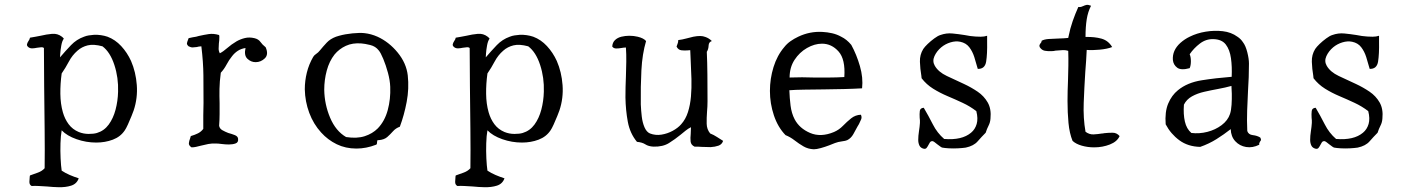

<svg xmlns="http://www.w3.org/2000/svg" viewBox="-20 -607 5892 800"><path d="M537 -147Q535 -141 528 -123.5Q521 -106 513 -88.5Q505 -71 500 -64Q482 -37 450 -25Q418 -13 381 -13Q339 -13 299 -27Q259 -41 237 -64Q233 -42 232 -10Q231 22 232.5 53Q234 84 237 104Q252 114 270.5 122Q289 130 308 136Q300 159 276.5 166.5Q253 174 223 173Q212 173 200 172Q188 171 176 170Q158 169 141.5 168Q125 167 112 168Q102 163 102.5 150Q103 137 104 128Q105 125 105 124Q122 118 138.5 112Q155 106 166 94Q167 24 166 -67Q165 -158 164 -249Q164 -291 163.5 -331Q163 -371 163 -407Q158 -411 150.5 -410Q143 -409 134 -408Q125 -406 115.5 -405.5Q106 -405 99 -410Q91 -416 92.5 -422.5Q94 -429 98 -435Q101 -439 102.5 -442.5Q104 -446 105 -450Q111 -451 116.5 -452Q122 -453 128 -454Q133 -455 138.5 -456Q144 -457 149 -458Q174 -464 197 -466Q220 -468 238 -454Q240 -453 242 -450.5Q244 -448 246 -446Q239 -437 235.5 -418Q232 -399 231 -383.5Q230 -368 230 -368Q253 -395 276 -419Q299 -443 330 -454Q340 -458 350 -459.5Q360 -461 372 -462Q401 -463 428 -454Q460 -442 485 -415Q510 -388 526 -353Q546 -307 550 -252.5Q554 -198 537 -147ZM472 -225Q474 -283 456.5 -336.5Q439 -390 407 -414Q370 -424 345.5 -418Q321 -412 303 -396Q281 -377 267 -350.5Q253 -324 237 -301Q231 -258 231.5 -216Q232 -174 242 -139Q250 -111 266 -89.5Q282 -68 308 -57Q328 -49 349.5 -49Q371 -49 384 -53Q414 -62 433 -88Q452 -114 461.5 -150Q471 -186 472 -225Z M1087 -410Q1100 -380 1083.5 -364Q1067 -348 1045 -348Q1026 -348 1011 -362Q996 -376 1003 -407Q984 -404 970.5 -395Q957 -386 947 -373Q934 -357 924 -338Q914 -319 900 -304Q895 -267 894.5 -236.5Q894 -206 895 -177Q895 -155 895 -132Q895 -109 893 -83Q895 -71 906.5 -64.5Q918 -58 931 -53Q946 -49 958.5 -44Q971 -39 972 -29Q974 -14 962 -9.5Q950 -5 934 -5Q919 -5 904 -7Q889 -9 881 -9Q864 -10 848 -7Q832 -4 817 0Q806 3 796.5 5Q787 7 778 7Q766 -1 767 -10.5Q768 -20 772 -30Q774 -37 775 -40Q792 -45 805 -51.5Q818 -58 827 -70Q827 -100 827 -126.5Q827 -153 828 -178Q828 -238 827.5 -293Q827 -348 819 -414Q813 -414 808.5 -413Q804 -412 800 -411Q791 -410 783.5 -409.5Q776 -409 766 -414Q758 -421 759 -427Q760 -433 763 -440Q765 -445 766 -448Q774 -450 782 -451.5Q790 -453 797 -454Q801 -455 808 -457Q830 -462 850 -465Q870 -468 893 -461Q893 -460 893.5 -458Q894 -456 894 -454Q894 -446 893.5 -439Q893 -432 892 -426Q891 -414 891 -404Q891 -394 896 -385Q910 -392 927 -407Q944 -422 966 -435Q982 -444 1000.5 -448.5Q1019 -453 1040 -448Q1057 -444 1065 -432.5Q1073 -421 1087 -410Z M1679 -293Q1685 -238 1674.5 -182.5Q1664 -127 1646 -79Q1629 -73 1617.5 -60Q1606 -47 1593.5 -36Q1581 -25 1558 -23Q1553 -24 1552 -21Q1551 -18 1551 -14Q1551 -5 1547 -4Q1506 12 1465 12Q1420 12 1383 -6Q1346 -24 1318 -55Q1286 -90 1268.5 -137Q1251 -184 1250 -235Q1250 -270 1258.5 -304.5Q1267 -339 1285 -370Q1289 -377 1297.5 -382.5Q1306 -388 1313 -397Q1327 -414 1341.5 -429.5Q1356 -445 1380 -454Q1385 -456 1393 -458Q1418 -465 1448.5 -468Q1479 -471 1498 -469Q1526 -466 1553 -454Q1601 -432 1637 -388Q1673 -344 1679 -293ZM1606 -245Q1605 -272 1596.5 -303.5Q1588 -335 1577 -361.5Q1566 -388 1558 -397Q1545 -414 1522.5 -419.5Q1500 -425 1486 -426Q1449 -429 1421 -416Q1393 -403 1374 -380Q1352 -352 1341.5 -313Q1331 -274 1331 -233Q1332 -172 1355.5 -116.5Q1379 -61 1422 -36Q1467 -29 1499.5 -39.5Q1532 -50 1554 -72Q1583 -102 1595.5 -148Q1608 -194 1606 -245Z M2311 -147Q2309 -141 2302 -123.5Q2295 -106 2287 -88.5Q2279 -71 2274 -64Q2256 -37 2224 -25Q2192 -13 2155 -13Q2113 -13 2073 -27Q2033 -41 2011 -64Q2007 -42 2006 -10Q2005 22 2006.5 53Q2008 84 2011 104Q2026 114 2044.5 122Q2063 130 2082 136Q2074 159 2050.5 166.5Q2027 174 1997 173Q1986 173 1974 172Q1962 171 1950 170Q1932 169 1915.5 168Q1899 167 1886 168Q1876 163 1876.5 150Q1877 137 1878 128Q1879 125 1879 124Q1896 118 1912.5 112Q1929 106 1940 94Q1941 24 1940 -67Q1939 -158 1938 -249Q1938 -291 1937.5 -331Q1937 -371 1937 -407Q1932 -411 1924.5 -410Q1917 -409 1908 -408Q1899 -406 1889.5 -405.5Q1880 -405 1873 -410Q1865 -416 1866.5 -422.5Q1868 -429 1872 -435Q1875 -439 1876.5 -442.5Q1878 -446 1879 -450Q1885 -451 1890.5 -452Q1896 -453 1902 -454Q1907 -455 1912.5 -456Q1918 -457 1923 -458Q1948 -464 1971 -466Q1994 -468 2012 -454Q2014 -453 2016 -450.5Q2018 -448 2020 -446Q2013 -437 2009.5 -418Q2006 -399 2005 -383.5Q2004 -368 2004 -368Q2027 -395 2050 -419Q2073 -443 2104 -454Q2114 -458 2124 -459.5Q2134 -461 2146 -462Q2175 -463 2202 -454Q2234 -442 2259 -415Q2284 -388 2300 -353Q2320 -307 2324 -252.5Q2328 -198 2311 -147ZM2246 -225Q2248 -283 2230.5 -336.5Q2213 -390 2181 -414Q2144 -424 2119.5 -418Q2095 -412 2077 -396Q2055 -377 2041 -350.5Q2027 -324 2011 -301Q2005 -258 2005.5 -216Q2006 -174 2016 -139Q2024 -111 2040 -89.5Q2056 -68 2082 -57Q2102 -49 2123.5 -49Q2145 -49 2158 -53Q2188 -62 2207 -88Q2226 -114 2235.5 -150Q2245 -186 2246 -225Z M2993 -20Q2988 -5 2973.5 0Q2959 5 2941 6Q2932 6 2922 5.5Q2912 5 2903 5Q2895 4 2887.5 4Q2880 4 2874 4Q2859 -3 2857.5 -17.5Q2856 -32 2858 -49Q2858 -56 2858.5 -63Q2859 -70 2859 -77Q2847 -71 2836.5 -62.5Q2826 -54 2815 -45Q2793 -27 2767.5 -11Q2742 5 2703 4Q2682 3 2669 -5.5Q2656 -14 2634 -16Q2605 -51 2596 -99Q2587 -147 2586 -201Q2586 -222 2586.5 -244.5Q2587 -267 2588 -289Q2589 -320 2589.5 -350Q2590 -380 2588 -409Q2584 -409 2579 -408.5Q2574 -408 2569 -407Q2558 -405 2547.5 -405Q2537 -405 2531 -413Q2532 -430 2542.5 -440Q2553 -450 2569 -454Q2577 -456 2585.5 -457Q2594 -458 2602 -458Q2611 -458 2620 -457Q2629 -456 2637 -454Q2662 -448 2672 -436Q2656 -382 2652.5 -314Q2649 -246 2650 -172Q2651 -147 2654 -121.5Q2657 -96 2665.5 -76.5Q2674 -57 2688 -51Q2711 -42 2736 -46Q2761 -50 2783 -62Q2805 -74 2818 -89Q2837 -110 2846.5 -140Q2856 -170 2859 -205Q2862 -240 2861 -278Q2860 -316 2858 -352Q2858 -364 2857 -375.5Q2856 -387 2856 -398Q2852 -398 2844 -397Q2832 -396 2819 -397.5Q2806 -399 2799 -413Q2801 -420 2803.5 -425.5Q2806 -431 2806 -440Q2823 -442 2839 -446.5Q2855 -451 2869 -454Q2884 -457 2897 -457Q2903 -457 2908.5 -456Q2914 -455 2919 -453Q2934 -448 2946 -436Q2933 -432 2932.5 -417Q2932 -402 2925 -391Q2927 -349 2927.5 -295Q2928 -241 2928 -185Q2928 -174 2927.5 -163.5Q2927 -153 2926 -142Q2924 -115 2924.5 -91.5Q2925 -68 2939 -51Q2954 -45 2967 -36.5Q2980 -28 2993 -20Z M3572 -239Q3539 -237 3497.5 -236Q3456 -235 3413 -234.5Q3370 -234 3332 -233.5Q3294 -233 3269 -231Q3270 -199 3274 -167Q3278 -135 3291 -110Q3311 -72 3355.5 -53Q3400 -34 3455 -57Q3476 -66 3492.5 -83Q3509 -100 3526.5 -114Q3544 -128 3567 -129Q3572 -119 3568 -109.5Q3564 -100 3559 -90Q3555 -83 3553 -80Q3545 -65 3535.5 -48Q3526 -31 3510 -23Q3504 -20 3488 -18Q3472 -16 3459 -11Q3452 -8 3435 -1.5Q3418 5 3400 10Q3382 15 3371 15Q3347 14 3328 3Q3309 -8 3291 -22Q3273 -36 3253 -44Q3221 -77 3204.5 -126.5Q3188 -176 3188 -228Q3188 -279 3203 -327.5Q3218 -376 3248 -411Q3259 -425 3274 -435.5Q3289 -446 3306 -454Q3354 -477 3407 -474Q3427 -473 3447 -468.5Q3467 -464 3485 -454Q3508 -443 3527 -420Q3549 -380 3563 -331.5Q3577 -283 3572 -239ZM3498 -286Q3503 -360 3474 -392.5Q3445 -425 3405 -425Q3374 -425 3342.5 -407Q3311 -389 3290.5 -357.5Q3270 -326 3270 -284Q3297 -285 3322 -285Q3347 -285 3371 -284Q3404 -284 3435 -284Q3466 -284 3498 -286Z M4107 -113Q4106 -97 4099 -83.5Q4092 -70 4087 -54Q4070 -37 4053.5 -18Q4037 1 4004 8Q3991 10 3971.5 11Q3952 12 3934 11Q3916 10 3906 8Q3902 7 3896.5 2.5Q3891 -2 3885 -6Q3879 -11 3873.5 -15Q3868 -19 3865 -19Q3858 -19 3854.5 -13.5Q3851 -8 3848 -2Q3845 4 3841 9Q3837 14 3830 13Q3816 10 3811 -0.5Q3806 -11 3806 -24Q3806 -41 3809 -60Q3812 -79 3813 -95Q3813 -100 3813 -105.5Q3813 -111 3812 -116Q3811 -132 3812.5 -144.5Q3814 -157 3829 -158Q3849 -124 3867 -88.5Q3885 -53 3914 -28Q3988 -22 4026 -54Q4043 -68 4049.5 -90.5Q4056 -113 4048 -144Q4022 -164 3991 -178.5Q3960 -193 3928 -206.5Q3896 -220 3868 -237.5Q3840 -255 3820 -281Q3820 -284 3819 -291Q3814 -320 3813 -349.5Q3812 -379 3827 -403Q3833 -412 3845.5 -424Q3858 -436 3873 -447Q3888 -458 3898 -461Q3923 -470 3948.5 -467.5Q3974 -465 3999 -461Q4005 -460 4010.5 -459Q4016 -458 4022 -457Q4045 -454 4066 -454Q4081 -454 4093 -458Q4093 -451 4093 -445Q4093 -439 4093 -433Q4094 -382 4089 -350.5Q4084 -319 4054 -320Q4047 -346 4039.5 -369.5Q4032 -393 4018.5 -410.5Q4005 -428 3981 -433Q3962 -437 3940.5 -430.5Q3919 -424 3902 -410Q3883 -394 3873.5 -373Q3864 -352 3875 -333Q3890 -307 3925 -290.5Q3960 -274 3997 -257Q4027 -243 4053.5 -225Q4080 -207 4095.5 -180Q4111 -153 4107 -113Z M4645 -40Q4635 -17 4604.5 -5Q4574 7 4539 7Q4512 7 4487.5 0Q4463 -7 4449 -20Q4436 -52 4432 -95Q4428 -138 4428 -186Q4428 -207 4428.5 -228Q4429 -249 4430 -271Q4431 -302 4431.5 -333Q4432 -364 4431 -395Q4419 -399 4405.5 -398Q4392 -397 4378 -396Q4374 -395 4370.5 -394.5Q4367 -394 4363 -394Q4347 -393 4333.5 -395.5Q4320 -398 4312 -411Q4310 -417 4311.5 -420Q4313 -423 4315 -426Q4317 -428 4318.5 -430.5Q4320 -433 4320 -437Q4330 -443 4349 -444.5Q4368 -446 4390.5 -446.5Q4413 -447 4431 -449L4432 -454Q4439 -489 4449.5 -519Q4460 -549 4473 -578Q4480 -577 4485 -578.5Q4490 -580 4494 -582Q4500 -585 4507 -586.5Q4514 -588 4526 -583Q4513 -558 4508 -526.5Q4503 -495 4503 -454V-453Q4541 -454 4569.5 -446Q4598 -438 4614 -411Q4594 -403 4561.5 -400Q4529 -397 4508 -399Q4507 -377 4505.5 -354Q4504 -331 4502 -307Q4498 -244 4495.5 -179Q4493 -114 4503 -58Q4519 -46 4537 -47Q4555 -48 4573 -51Q4575 -51 4576 -51Q4577 -51 4580 -52Q4599 -54 4616 -54Q4633 -54 4645 -40Z M5231 -34Q5235 -27 5234 -23.5Q5233 -20 5230 -17Q5229 -14 5227.5 -11.5Q5226 -9 5227 -4Q5199 10 5172 5.5Q5145 1 5127 -18.5Q5109 -38 5108 -69Q5080 -47 5049 -27.5Q5018 -8 4981 5Q4930 4 4894 -22.5Q4858 -49 4837 -89Q4833 -141 4847.5 -175.5Q4862 -210 4888 -231Q4927 -263 4987 -272.5Q5047 -282 5112 -287Q5114 -329 5109 -364.5Q5104 -400 5087.5 -421.5Q5071 -443 5036 -444Q5005 -445 4979.5 -425.5Q4954 -406 4937 -381Q4942 -370 4942 -352Q4942 -334 4937 -323Q4901 -313 4885 -325Q4869 -337 4867 -357Q4864 -397 4898 -428Q4916 -444 4937 -454Q4967 -469 5003.5 -475Q5040 -481 5075 -477Q5110 -473 5136 -454Q5150 -445 5159 -431Q5170 -417 5177 -389.5Q5184 -362 5184 -342Q5184 -314 5183 -285.5Q5182 -257 5180 -227Q5178 -188 5176.5 -146.5Q5175 -105 5177 -61Q5182 -46 5200 -44Q5218 -42 5231 -34ZM5111 -249Q5086 -242 5056 -236.5Q5026 -231 4997.5 -224.5Q4969 -218 4946.5 -205.5Q4924 -193 4913 -171Q4910 -131 4917 -100.5Q4924 -70 4944 -53Q4977 -49 5010.5 -57.5Q5044 -66 5070 -85.5Q5096 -105 5105 -132Q5110 -147 5111.5 -170.5Q5113 -194 5112.5 -216.5Q5112 -239 5111 -249Z M5740 -113Q5739 -97 5732 -83.5Q5725 -70 5720 -54Q5703 -37 5686.5 -18Q5670 1 5637 8Q5624 10 5604.5 11Q5585 12 5567 11Q5549 10 5539 8Q5535 7 5529.5 2.5Q5524 -2 5518 -6Q5512 -11 5506.5 -15Q5501 -19 5498 -19Q5491 -19 5487.5 -13.5Q5484 -8 5481 -2Q5478 4 5474 9Q5470 14 5463 13Q5449 10 5444 -0.5Q5439 -11 5439 -24Q5439 -41 5442 -60Q5445 -79 5446 -95Q5446 -100 5446 -105.5Q5446 -111 5445 -116Q5444 -132 5445.5 -144.5Q5447 -157 5462 -158Q5482 -124 5500 -88.5Q5518 -53 5547 -28Q5621 -22 5659 -54Q5676 -68 5682.5 -90.5Q5689 -113 5681 -144Q5655 -164 5624 -178.5Q5593 -193 5561 -206.5Q5529 -220 5501 -237.5Q5473 -255 5453 -281Q5453 -284 5452 -291Q5447 -320 5446 -349.5Q5445 -379 5460 -403Q5466 -412 5478.5 -424Q5491 -436 5506 -447Q5521 -458 5531 -461Q5556 -470 5581.5 -467.5Q5607 -465 5632 -461Q5638 -460 5643.5 -459Q5649 -458 5655 -457Q5678 -454 5699 -454Q5714 -454 5726 -458Q5726 -451 5726 -445Q5726 -439 5726 -433Q5727 -382 5722 -350.5Q5717 -319 5687 -320Q5680 -346 5672.5 -369.5Q5665 -393 5651.5 -410.5Q5638 -428 5614 -433Q5595 -437 5573.5 -430.5Q5552 -424 5535 -410Q5516 -394 5506.5 -373Q5497 -352 5508 -333Q5523 -307 5558 -290.5Q5593 -274 5630 -257Q5660 -243 5686.5 -225Q5713 -207 5728.5 -180Q5744 -153 5740 -113Z"/></svg>

Font: Yuji Syuku
Style: Regular
Weight: 400
Designer: Kataoka Yuji
Foundry: Kinuta Font Factory
Version: Version 3.002